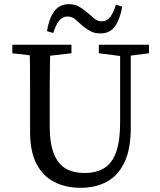

<svg xmlns="http://www.w3.org/2000/svg" viewBox="-20 -884 767 919"><path d="M367 15Q295 15 240 -13Q185 -41 154.5 -100Q124 -159 124 -252V-360Q124 -412 124 -463.5Q124 -515 123.5 -567Q123 -619 121 -670H221Q220 -620 219 -568.5Q218 -517 218 -465Q218 -413 218 -360V-281Q218 -196 238.5 -146.5Q259 -97 296 -76.5Q333 -56 384 -56Q441 -56 479 -79.5Q517 -103 536 -156.5Q555 -210 555 -298V-670H606V-274Q606 -169 575 -105.5Q544 -42 490 -13.5Q436 15 367 15ZM39 -629V-670H322V-629L191 -614H170ZM453 -629V-670H693V-629L583 -615H563ZM205 -735Q214 -794 239 -829Q264 -864 310 -864Q337 -864 356 -853.5Q375 -843 394 -827Q411 -814 428 -798Q445 -782 467 -782Q492 -782 508 -803.5Q524 -825 535 -862L565 -852Q555 -794 531 -759Q507 -724 461 -724Q433 -724 414.5 -734Q396 -744 379 -757Q360 -773 343 -789Q326 -805 303 -805Q279 -805 262.5 -784Q246 -763 235 -726Z"/></svg>

Font: Source Serif 4 Variable
Style: Regular
Weight: 400
Designer: Frank Grießhammer
Foundry: Adobe
Version: Version 4.005;hotconv 1.1.0;makeotfexe 2.6.0